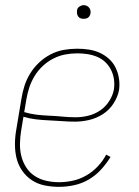

<svg xmlns="http://www.w3.org/2000/svg" viewBox="-20 -717 540 745"><path d="M209 8Q181 8 153.5 2.5Q126 -3 104 -17.5Q82 -32 66.5 -54Q51 -76 44.5 -102Q38 -128 38 -156.5Q38 -185 43 -213L63 -333Q67 -359 75 -384Q83 -409 97.5 -432.5Q112 -456 132.5 -475Q153 -494 177.5 -506.5Q202 -519 228 -523.5Q254 -528 280 -528Q303 -528 325.5 -524.5Q348 -521 367.5 -512Q387 -503 403 -488.5Q419 -474 428.5 -454.5Q438 -435 441.5 -413Q445 -391 442 -368Q437 -341 420.5 -315.5Q404 -290 379 -274Q354 -258 326 -251.5Q298 -245 271 -245Q246 -245 220.5 -247Q195 -249 169.5 -250Q144 -251 119 -254Q94 -257 71 -264L62 -210Q58 -185 57.5 -159.5Q57 -134 63 -110.5Q69 -87 82 -67Q95 -47 115 -34Q135 -21 159.5 -15.5Q184 -10 209 -10Q236 -10 263 -16Q290 -22 314.5 -36Q339 -50 359 -71Q379 -92 392 -117L409 -108Q393 -82 372 -59Q351 -36 324.5 -20.5Q298 -5 268 1.5Q238 8 209 8ZM274 -262Q298 -262 322.5 -268Q347 -274 368 -288Q389 -302 403.5 -324.5Q418 -347 422 -370Q425 -391 422 -410.5Q419 -430 410.5 -446.5Q402 -463 388.5 -476Q375 -489 357 -496.5Q339 -504 319.5 -507Q300 -510 280 -510Q256 -510 232.5 -505.5Q209 -501 186.5 -489.5Q164 -478 145.5 -460.5Q127 -443 114 -421.5Q101 -400 93.5 -377Q86 -354 82 -330L74 -282Q97 -275 122 -272Q147 -269 172.5 -268Q198 -267 223 -264.5Q248 -262 274 -262ZM304 -644Q298 -644 292.5 -646Q287 -648 283.5 -653Q280 -658 279 -664Q278 -670 279 -676Q279 -681 281.5 -685Q284 -689 288 -691.5Q292 -694 296 -695.5Q300 -697 305 -697Q311 -697 316.5 -694.5Q322 -692 326 -687Q330 -682 331 -676Q332 -670 331 -664Q330 -659 327.5 -655Q325 -651 321.5 -648.5Q318 -646 313.5 -645Q309 -644 304 -644Z"/></svg>

Font: Iosevka Curly Thin
Style: Italic
Weight: 100
Italic angle: -9°
Monospace: yes
Designer: Belleve Invis
Foundry: Belleve Invis
Version: Version 22.1.2; ttfautohint (v1.8.4)